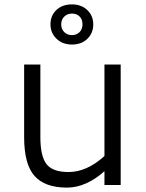

<svg xmlns="http://www.w3.org/2000/svg" viewBox="-20 -843 665 875"><path d="M90 0ZM530 -549V0H456V-63Q418 -28 374 -8Q330 12 285 12Q185 12 137.5 -41Q90 -94 90 -218V-549H164V-218Q164 -131 192 -95Q220 -59 292 -59Q376 -59 456 -132V-549ZM210 -732Q210 -772 237 -797.5Q264 -823 308 -823Q351 -823 378 -797Q405 -771 405 -732Q405 -692 378 -666Q351 -640 308 -640Q265 -640 237.5 -666.5Q210 -693 210 -732ZM356 -732Q356 -754 343 -767.5Q330 -781 308 -781Q287 -781 273 -767.5Q259 -754 259 -732Q259 -710 273 -696.5Q287 -683 308 -683Q329 -683 342.5 -696.5Q356 -710 356 -732Z"/></svg>

Font: Biryani Light
Style: Regular
Weight: 300
Designer: Dan Reynolds and Mathieu Réguer
Foundry: Dan Reynolds and Mathieu Réguer
Version: Version 1.004; ttfautohint (v1.1) -l 5 -r 5 -G 72 -x 0 -D la